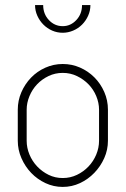

<svg xmlns="http://www.w3.org/2000/svg" viewBox="-20 -730 495 756"><path d="M227 -478Q263 -478 295 -464Q327 -450 351.5 -425.5Q376 -401 390.5 -368Q405 -335 405 -298V-176Q405 -140 390.5 -107.5Q376 -75 351.5 -49.5Q327 -24 295 -9Q263 6 227 6Q191 6 159 -9Q127 -24 103 -49Q79 -74 64.5 -107Q50 -140 50 -176V-298Q50 -334 64 -366.5Q78 -399 102 -424Q126 -449 158.5 -463.5Q191 -478 227 -478ZM370 -298Q370 -325 359 -351.5Q348 -378 328.5 -398Q309 -418 283 -430.5Q257 -443 227 -443Q197 -443 171 -430.5Q145 -418 126 -398Q107 -378 96 -351.5Q85 -325 85 -298V-176Q85 -148 96 -121.5Q107 -95 126.5 -74.5Q146 -54 171.5 -41.5Q197 -29 227 -29Q257 -29 283 -41.5Q309 -54 328.5 -74.5Q348 -95 359 -121.5Q370 -148 370 -176ZM336 -710Q336 -688 327 -668Q318 -648 303 -633Q288 -618 268 -609.5Q248 -601 227 -601Q205 -601 185.5 -609.5Q166 -618 151 -633Q136 -648 127 -668Q118 -688 118 -710H150Q150 -675 172.5 -651Q195 -627 227 -627Q258 -627 280.5 -651Q303 -675 303 -710Z"/></svg>

Font: AkaAcidDosis
Style: ExtraLight
Weight: 250
Designer: Edgar Tolentino, Pablo Impallari, Igino Marini, Aka-Acid
Foundry: Edgar Tolentino, Pablo Impallari, Igino Marini, Aka-Acid
Version: Version 1.007